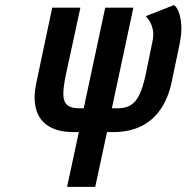

<svg xmlns="http://www.w3.org/2000/svg" viewBox="-20 -730 729 750"><path d="M236 -432 294 -700H184L122 -407Q109 -347 121 -303.5Q133 -260 170 -237Q207 -214 269 -214H288L242 0H352L398 -214H421Q485 -214 531.5 -237Q578 -260 607.5 -303.5Q637 -347 650 -407L680 -550Q691 -601 688 -634.5Q685 -668 676.5 -687Q668 -706 659 -710L550 -667Q549 -667 554.5 -661Q560 -655 567 -642.5Q574 -630 577.5 -611Q581 -592 575 -565L548 -434Q538 -388 524.5 -360Q511 -332 491 -319.5Q471 -307 440 -307H417L501 -700H391L307 -307H289Q258 -307 243 -319.5Q228 -332 227.5 -359.5Q227 -387 236 -432Z"/></svg>

Font: Advent Pro
Style: Bold Italic
Weight: 700
Italic angle: -12°
Designer: VivaRado, Andreas Kalpakidis
Foundry: VivaRado, Andreas Kalpakidis
Version: Version 3.000